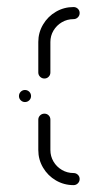

<svg xmlns="http://www.w3.org/2000/svg" viewBox="-20 -539 287 559"><path d="M35.2 -259.3Q35.2 -266.7 40.4 -271.9Q45.6 -277 52.6 -277Q60 -277 65.2 -271.9Q70.4 -266.7 70.4 -259.3Q70.4 -252.2 65.2 -247Q60 -241.9 52.6 -241.9Q45.6 -241.9 40.4 -247Q35.2 -252.2 35.2 -259.3ZM211.9 -17.8Q211.9 -10.4 206.7 -5.2Q201.5 0 194.1 0Q166.3 0 142.8 -13.7Q119.3 -27.4 105.4 -50.9Q91.5 -74.4 91.5 -102.2V-190.7Q91.5 -197.8 96.7 -203Q101.9 -208.1 109.3 -208.1Q116.7 -208.1 121.7 -203.1Q126.7 -198.1 126.7 -190.7V-102.2Q126.7 -84.1 135.7 -68.7Q144.8 -53.3 160.2 -44.3Q175.6 -35.2 194.1 -35.2Q201.5 -35.2 206.7 -30.2Q211.9 -25.2 211.9 -17.8ZM109.3 -310.4Q101.9 -310.4 96.7 -315.6Q91.5 -320.7 91.5 -328.1V-416.7Q91.5 -444.1 105.4 -467.6Q119.3 -491.1 142.8 -504.8Q166.3 -518.5 194.1 -518.5Q201.5 -518.5 206.7 -513.5Q211.9 -508.5 211.9 -501.1Q211.9 -493.7 206.7 -488.5Q201.5 -483.3 194.1 -483.3Q175.6 -483.3 160.2 -474.3Q144.8 -465.2 135.7 -450Q126.7 -434.8 126.7 -416.7V-328.1Q126.7 -320.7 121.7 -315.6Q116.7 -310.4 109.3 -310.4Z"/></svg>

Font: 26F Galaxy Hebrew Light
Style: Regular
Weight: 300
Designer: C₂₉H₂₅N₃O₅
Version: Version 1.000